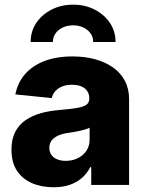

<svg xmlns="http://www.w3.org/2000/svg" viewBox="-20 -787 623 817"><path d="M208 9.8Q155.8 9.8 115.2 -8.1Q74.7 -25.9 51.8 -61Q28.8 -96.2 28.8 -149.9Q28.8 -194.8 44.7 -225.6Q60.5 -256.3 88.6 -275.6Q116.7 -294.9 153.3 -305.2Q189.9 -315.4 231.4 -318.8Q277.8 -322.8 306.2 -327.4Q334.5 -332 347.2 -341.1Q359.9 -350.1 359.9 -366.2V-368.7Q359.9 -386.7 351.1 -399.7Q342.3 -412.6 325.9 -419.4Q309.6 -426.3 286.1 -426.3Q262.7 -426.3 244.9 -419.2Q227.1 -412.1 215.6 -399.4Q204.1 -386.7 200.2 -369.6L45.4 -385.3Q54.7 -434.1 85.7 -470.5Q116.7 -506.8 168 -526.9Q219.2 -546.9 289.1 -546.9Q340.8 -546.9 384.8 -534.9Q428.7 -522.9 461.2 -499.8Q493.7 -476.6 511.5 -442.9Q529.3 -409.2 529.3 -365.2V0H368.2V-75.7H364.3Q349.6 -47.9 327.4 -28.8Q305.2 -9.8 275.4 0Q245.6 9.8 208 9.8ZM259.8 -102.5Q288.1 -102.5 311.3 -114Q334.5 -125.5 347.9 -145.8Q361.3 -166 361.3 -192.4V-243.7Q354.5 -239.7 343.8 -236.6Q333 -233.4 320.3 -230.5Q307.6 -227.5 294.2 -225.3Q280.8 -223.1 268.1 -221.2Q243.7 -217.8 226.1 -209.5Q208.5 -201.2 199.2 -188.5Q189.9 -175.8 189.9 -157.7Q189.9 -140.1 199 -127.7Q208 -115.2 223.6 -108.9Q239.3 -102.5 259.8 -102.5ZM291 -767.1Q342.8 -767.1 383.5 -745.8Q424.3 -724.6 448 -689Q471.7 -653.3 471.7 -608.4H376.5Q376.5 -639.2 351.8 -659.2Q327.1 -679.2 291 -679.2Q254.9 -679.2 230 -659.2Q205.1 -639.2 205.1 -608.4H110.4Q110.4 -653.3 134 -689Q157.7 -724.6 198.7 -745.8Q239.7 -767.1 291 -767.1Z"/></svg>

Font: Inter 18pt ExtraBold
Style: Regular
Weight: 800
Designer: Rasmus Andersson
Foundry: rsms
Version: Version 4.001;git-66647c0bb